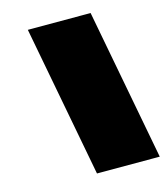

<svg xmlns="http://www.w3.org/2000/svg" viewBox="-123 -832 905 1037"><g transform="rotate(-15 330.0 -314.0)"><path d="M290 109 130 -737H481L641 109Z"/></g></svg>

Font: Tomorrow Black
Style: Italic
Weight: 900
Italic angle: -10°
Designer: Tony de Marco, Monica Rizzolli
Foundry: Just in Type
Version: Version 2.002